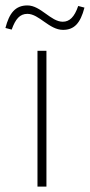

<svg xmlns="http://www.w3.org/2000/svg" viewBox="-79 -687 331 707"><path d="M59 -500V0H92V-500ZM-59 -584 -36 -578C-22 -617 -6 -636 22 -636C65 -636 102 -577 153 -577C194 -577 217 -601 232 -659L209 -665C195 -624 177 -607 152 -607C108 -607 71 -667 22 -667C-23 -667 -45 -638 -59 -584Z"/></svg>

Font: LT Wave Text Thin
Style: Regular
Weight: 100
Designer: Daniel Lyons
Version: Version 2.5 (Glyphs App)